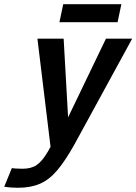

<svg xmlns="http://www.w3.org/2000/svg" viewBox="-108 -683 645 908"><path d="M-52 112Q-47 113 -34.5 114Q-22 115 -1 115Q40 115 66 97Q92 79 119 33L131 11L69 -500H193L214 -128L393 -500H517L244 0Q201 77 163 122Q125 167 81 186Q37 205 -23 205Q-36 205 -52 204Q-68 203 -88 200ZM191 -663H466L448 -578H173Z"/></svg>

Font: Epunda Sans SemiBold
Style: Italic
Weight: 600
Italic angle: -12.0243°
Designer: Simon Atzbach
Foundry: typofactur
Version: Version 2.204; ttfautohint (v1.8.4.7-5d5b)